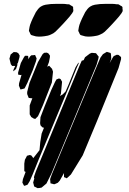

<svg xmlns="http://www.w3.org/2000/svg" viewBox="-20 -785 671 996"><path d="M595 -432 482 -154 409 21 348 120 332 135 326 140 318 136 312 134V126V114L313 111L290 152L280 163L269 168L261 171L250 168L242 166L241 155L240 144L249 119L299 -2L432 -322L476 -427L501 -486L514 -504L524 -510L534 -516L541 -514L554 -510L556 -501L557 -480L549 -458L564 -485L570 -494L586 -501L595 -500L608 -489V-478ZM51 -426 59 -443H48H43L36 -452L29 -481L32 -491L35 -502L51 -515L66 -514L75 -509L82 -497L81 -488L73 -459L70 -455V-447L63 -427L55 -420L48 -415ZM249 -357 203 -240 184 -197 177 -182 163 -168 155 -170 142 -178 134 -192V-238L148 -276L146 -275L129 -277L127 -282L121 -297V-308L133 -355L177 -463L201 -504L209 -511L223 -512L231 -508L239 -497V-489L234 -463L225 -439L235 -444L250 -428L255 -413ZM481 -449 274 50 246 117 221 167 196 188 186 190 175 191 167 187 157 182 155 173 152 162 157 144 159 138 157 141 156 134 159 124 166 104 217 -19 347 -335 392 -443 404 -470 414 -473 421 -488 446 -507 456 -511 467 -510 478 -509 485 -500 492 -491 490 -480ZM150 -421 122 -355 111 -333 107 -326 92 -322 86 -321 84 -326 78 -341 79 -353 92 -398 90 -396H85L74 -398V-409L88 -458L103 -486L109 -495L114 -496L126 -495L127 -483L126 -477L136 -492L142 -498L156 -499L162 -500L164 -495L170 -482L167 -468ZM106 64 109 44 116 31 120 23 135 19 143 22 152 34V36L185 -6L189 -49L196 -92L208 -122L199 -125L190 -135L188 -146L190 -177L211 -232L246 -318L266 -361L273 -373L286 -378L294 -375L302 -361L296 -299L291 -287L305 -295L320 -310L336 -347L372 -436L383 -454L387 -461L388 -455L378 -433L341 -342L180 44L151 116L134 155L123 173L113 177L105 179L101 172L96 162L99 144L112 109L113 107L106 103V94ZM422 -722Q427 -730 433.5 -738Q440 -746 448 -751Q459 -758 472.5 -760.5Q486 -763 499 -764Q514 -765 529.5 -765Q545 -765 560 -765Q573 -765 584 -763Q587 -763 590 -763Q593 -763 596 -762Q598 -761 600.5 -759Q603 -757 605 -756Q607 -755 610 -753.5Q613 -752 614 -750Q616 -748 615.5 -743.5Q615 -739 616 -736Q616 -734 616.5 -732Q617 -730 616 -728Q616 -725 613.5 -722Q611 -719 610 -716Q604 -707 597 -699Q590 -691 583 -683Q573 -672 563.5 -661.5Q554 -651 543 -640Q534 -630 523.5 -620.5Q513 -611 500 -606Q492 -602 483.5 -600Q475 -598 466 -597Q453 -595 437.5 -595Q422 -595 409 -600Q406 -601 402 -602Q398 -603 396 -605Q394 -607 392.5 -611Q391 -615 390 -617Q389 -619 388 -621Q387 -623 386 -624Q386 -626 386.5 -628.5Q387 -631 387 -632Q389 -646 392 -656Q398 -673 405.5 -689Q413 -705 422 -722ZM166 -722Q171 -730 177.5 -738Q184 -746 192 -751Q203 -758 216.5 -760.5Q230 -763 243 -764Q258 -765 273.5 -765Q289 -765 304 -765Q317 -765 328 -763Q331 -763 334 -763Q337 -763 340 -762Q342 -761 344.5 -759Q347 -757 349 -756Q351 -755 354 -753.5Q357 -752 358 -750Q360 -748 359.5 -743.5Q359 -739 360 -736Q360 -734 360.5 -732Q361 -730 360 -728Q360 -725 357.5 -722Q355 -719 354 -716Q348 -707 341 -699Q334 -691 327 -683Q317 -672 307.5 -661.5Q298 -651 287 -640Q278 -630 267.5 -620.5Q257 -611 244 -606Q236 -602 227.5 -600Q219 -598 210 -597Q197 -595 181.5 -595Q166 -595 153 -600Q150 -601 146 -602Q142 -603 140 -605Q138 -607 136.5 -611Q135 -615 134 -617Q133 -619 132 -621Q131 -623 130 -624Q130 -626 130.5 -628.5Q131 -631 131 -632Q133 -646 136 -656Q142 -673 149.5 -689Q157 -705 166 -722Z"/></svg>

Font: Rubik Marker Hatch
Style: Regular
Weight: 400
Designer: Hubert and Fischer, NaN
Foundry: Hubert & Fischer, NaN
Version: Version 2.200